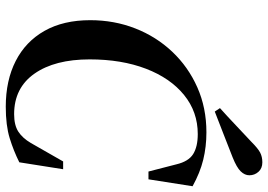

<svg xmlns="http://www.w3.org/2000/svg" viewBox="-152 -761 930 666"><g transform="rotate(90 313.0 -428.0)"><path d="M350 17Q259 17 191.5 -17.5Q124 -52 87 -117.5Q50 -183 50 -276Q50 -359 78.5 -432Q107 -505 159.5 -560.5Q212 -616 283 -647.5Q354 -679 439 -679Q489 -679 534 -668Q579 -657 626 -631L602 -478H575L550 -575Q540 -617 514.5 -633Q489 -649 445 -649Q368 -649 309.5 -601.5Q251 -554 218.5 -469.5Q186 -385 186 -274Q186 -153 235.5 -82.5Q285 -12 376 -12Q414 -12 436.5 -26.5Q459 -41 476 -70L540 -182H567L543 -30Q503 -10 459 3.5Q415 17 350 17ZM355 -726Q384 -752 414 -780.5Q444 -809 472 -835Q495 -858 509.5 -865.5Q524 -873 543 -873Q564 -873 576 -859.5Q588 -846 588 -828Q588 -812 574.5 -798Q561 -784 526 -770Q485 -754 445.5 -738.5Q406 -723 367 -708Z"/></g></svg>

Font: DeepMind Serif Text
Style: Italic
Weight: 400
Italic angle: -12°
Designer: Frank Grießhammer / Modifications: Colophon Foundry
Foundry: Colophon Foundry
Version: Version 5.003; ttfautohint (v1.8.2)